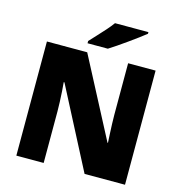

<svg xmlns="http://www.w3.org/2000/svg" viewBox="-130 -1044 1094 1160"><g transform="rotate(15 417.0 -463.5)"><path d="M756.8 0H503.9L243.2 -502.9H238.8Q241.2 -480 243.2 -447.8Q245.1 -415.5 246.6 -382.1Q248 -348.6 248 -321.8V0H77.1V-713.9H329.1L588.9 -217.8H591.8Q590.3 -241.2 588.9 -272.2Q587.4 -303.2 586.2 -335Q585 -366.7 585 -391.1V-713.9H756.8ZM654.8 -927.2V-917Q637.2 -902.8 609.9 -882.6Q582.5 -862.3 552 -840.6Q521.5 -818.8 492.9 -799.3Q464.4 -779.8 443.8 -767.1H316.9V-781.2Q334 -799.8 357.9 -825.4Q381.8 -851.1 405.8 -877.9Q429.7 -904.8 445.8 -927.2Z"/></g></svg>

Font: Open Sans ExtraBold
Style: Regular
Weight: 800
Designer: Monotype Design Team
Foundry: Monotype Imaging Inc.
Version: Version 3.003; ttfautohint (v1.8.4)